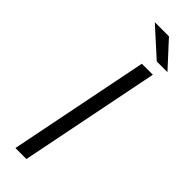

<svg xmlns="http://www.w3.org/2000/svg" viewBox="-294 -892 902 902"><g transform="rotate(45 157.5 -440.5)"><path d="M62 0 202 -700H275L135 0ZM244 -757 107 -881H201L315 -757Z"/></g></svg>

Font: Montserrat
Style: Italic
Weight: 400
Italic angle: -11.3°
Designer: Julieta Ulanovsky
Foundry: Julieta Ulanovsky
Version: Version 9.000; ttfautohint (v1.8.4.7-5d5b)